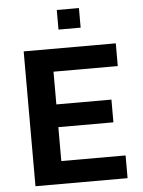

<svg xmlns="http://www.w3.org/2000/svg" viewBox="-59 -929 725 976"><g transform="rotate(-5 303.5 -441.5)"><path d="M82 0V-688H552V-572H224V-405H505V-289H224V-116H552V0ZM268 -783V-883H381V-783Z"/></g></svg>

Font: Saira SemiBold
Style: Regular
Weight: 600
Designer: Hector Gatti with collaboration of the Omnibus-Type team
Foundry: Omnibus-Type
Version: Version 1.100; ttfautohint (v1.8.3)